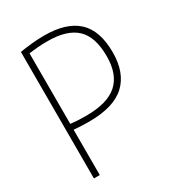

<svg xmlns="http://www.w3.org/2000/svg" viewBox="-179 -856 885 965"><g transform="rotate(-30 263.5 -373.5)"><path d="M82 0V-734Q114.5 -739.5 150.8 -743.2Q187 -747 225 -747Q352.5 -747 416.8 -687.5Q481 -628 481 -502Q481 -383 414.2 -321Q347.5 -259 204 -259Q181 -259 159.5 -260Q138 -261 116 -263V0ZM207 -292Q329.5 -292 387.2 -343.2Q445 -394.5 445 -500Q445 -612.5 391.2 -663.2Q337.5 -714 225 -714Q196.5 -714 169.5 -712Q142.5 -710 116 -706V-297Q138.5 -294 161.2 -293Q184 -292 207 -292Z"/></g></svg>

Font: Encode Sans Condensed Condensed Thin
Style: Regular
Weight: 100
Width: 3
Designer: Multiple Designers
Foundry: Impallari Type
Version: Version 3.000; ttfautohint (v1.8.3) -l 8 -r 50 -G 200 -x 14 